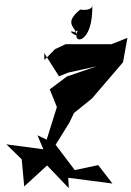

<svg xmlns="http://www.w3.org/2000/svg" viewBox="-20 -919 683 999"><path d="M214 -122 254 -141 341 -281 365 -331 459 -407 620 -595 643 -722 560 -689H321L266 -663L211 -607L210 -643L287 -522L334 -541L483 -574L328 -521L239 -454L276 -362L207 -142L13 -168L93 -90L106 51L225 -58L338 60L335 6L565 36L491 -60L369 -34L264 -173L175 -215ZM384 -758C348 -685 468 -684 460 -899C460 -899 472 -860 397 -869C314 -801 366 -781 377 -748C300 -779 413 -700 368 -758Z"/></svg>

Font: Asimov Silicon
Style: Regular
Weight: 400
Designer: Google
Version: Version 2.000980; 2014